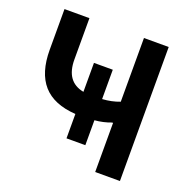

<svg xmlns="http://www.w3.org/2000/svg" viewBox="-124 -819 929 940"><g transform="rotate(20 340.0 -349.0)"><path d="M469.2 0V-255.9H463.9Q424.3 -240.7 378.9 -236.8V-106.9H280.8V-233.9Q166.5 -241.2 110.8 -304.2Q55.2 -367.2 55.2 -486.8V-698.2H185.1V-482.9Q185.1 -367.2 280.8 -349.1V-500H378.9V-347.2Q427.7 -350.1 469.2 -366.2V-698.2H598.1V0Z"/></g></svg>

Font: Anuphan SemiBold
Style: Bold
Weight: 600
Designer: Mike Abbink, Paul van der Laan, Pieter van Rosmalen, Mint Tantisuwanna
Foundry: Bold Monday; Cadson Demak
Version: Version 3.002;hotconv 1.0.109;makeotfexe 2.5.65596